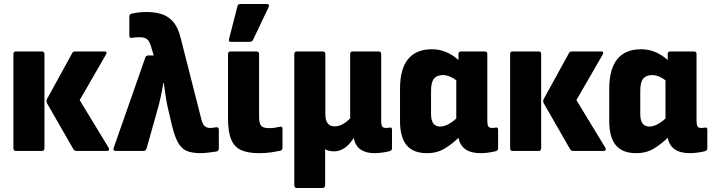

<svg xmlns="http://www.w3.org/2000/svg" viewBox="-20 -754 3553 959"><path d="M363 0Q353 0 347 -8L215 -238Q210 -248 214 -258L341 -489Q344 -497 356 -497H501Q518 -497 509 -481L378 -254L522 -17Q526 -10 524 -5Q522 0 513 0ZM59 0Q47 0 47 -14V-484Q47 -497 59 -497H189Q202 -497 202 -484V-14Q202 0 189 0Z M982 11Q936 11 909 -2Q882 -15 864.5 -51Q847 -87 832 -157L817 -221Q812 -244 807.5 -273.5Q803 -303 798 -340H796Q784 -265 763 -193L712 -12Q708 0 697 0H558Q551 0 548 -4.5Q545 -9 548 -16L706 -467Q709 -477 721 -477H748L733 -526Q726 -550 713 -559Q700 -568 679 -568Q670 -568 659.5 -567.5Q649 -567 640 -565Q626 -562 626 -576V-672Q626 -683 638 -686Q672 -694 713 -694Q754 -694 787.5 -683.5Q821 -673 845.5 -644.5Q870 -616 883 -562L986 -157Q992 -134 1002 -124.5Q1012 -115 1029 -115Q1041 -115 1058 -118Q1073 -121 1073 -106V-12Q1073 0 1060 3Q1040 6 1017.5 8.5Q995 11 982 11Z M1273 11Q1221 11 1186.5 -3.5Q1152 -18 1135.5 -55.5Q1119 -93 1119 -160V-484Q1119 -497 1132 -497H1260Q1274 -497 1274 -484V-172Q1274 -139 1284 -126.5Q1294 -114 1323 -114Q1338 -114 1352.5 -116Q1367 -118 1379 -121Q1391 -124 1391 -110V-16Q1391 -5 1380 -1Q1361 3 1334.5 7Q1308 11 1273 11ZM1134 -545Q1120 -545 1124 -559L1166 -723Q1168 -734 1182 -734H1312Q1329 -734 1321 -717L1244 -555Q1239 -545 1227 -545Z M1463 185Q1450 185 1450 171V-484Q1450 -497 1463 -497H1591Q1605 -497 1605 -484V-185Q1605 -123 1651 -123Q1673 -123 1692.5 -134Q1712 -145 1729 -163V-484Q1729 -497 1742 -497H1870Q1884 -497 1884 -484V-153Q1884 -130 1889 -122.5Q1894 -115 1907 -115Q1913 -115 1917.5 -115.5Q1922 -116 1928 -117Q1938 -118 1938 -106V-13Q1938 -1 1922 2Q1906 6 1886.5 8.5Q1867 11 1849 11Q1810 11 1783 -6Q1756 -23 1747 -63L1746 -64Q1727 -33 1702 -15.5Q1677 2 1648 2Q1621 2 1604 -9V171Q1604 185 1590 185Z M2113 11Q2044 11 2011 -28.5Q1978 -68 1978 -150V-310Q1978 -508 2138 -508Q2174 -508 2208 -494Q2242 -480 2270 -454V-484Q2270 -497 2283 -497H2401Q2414 -497 2414 -484V-153Q2414 -130 2419 -122.5Q2424 -115 2437 -115Q2443 -115 2448 -115.5Q2453 -116 2458 -117Q2468 -118 2468 -106V-13Q2468 -1 2453 2Q2436 6 2417 8.5Q2398 11 2380 11Q2285 11 2270 -66Q2239 -35 2201 -12Q2163 11 2113 11ZM2133 -184Q2133 -122 2178 -122Q2215 -122 2259 -162V-353Q2224 -379 2193 -379Q2162 -379 2147.5 -361Q2133 -343 2133 -301Z M2844 0Q2834 0 2828 -8L2696 -238Q2691 -248 2695 -258L2822 -489Q2825 -497 2837 -497H2982Q2999 -497 2990 -481L2859 -254L3003 -17Q3007 -10 3005 -5Q3003 0 2994 0ZM2540 0Q2528 0 2528 -14V-484Q2528 -497 2540 -497H2670Q2683 -497 2683 -484V-14Q2683 0 2670 0Z M3158 11Q3089 11 3056 -28.5Q3023 -68 3023 -150V-310Q3023 -508 3183 -508Q3219 -508 3253 -494Q3287 -480 3315 -454V-484Q3315 -497 3328 -497H3446Q3459 -497 3459 -484V-153Q3459 -130 3464 -122.5Q3469 -115 3482 -115Q3488 -115 3493 -115.5Q3498 -116 3503 -117Q3513 -118 3513 -106V-13Q3513 -1 3498 2Q3481 6 3462 8.5Q3443 11 3425 11Q3330 11 3315 -66Q3284 -35 3246 -12Q3208 11 3158 11ZM3178 -184Q3178 -122 3223 -122Q3260 -122 3304 -162V-353Q3269 -379 3238 -379Q3207 -379 3192.5 -361Q3178 -343 3178 -301Z"/></svg>

Font: Sofia Sans Semi Condensed Black
Style: Regular
Weight: 900
Designer: Botio Nikoltchev, Ani Petrova
Foundry: lettersoup
Version: Version 4.100; ttfautohint (v1.8.4.7-5d5b)